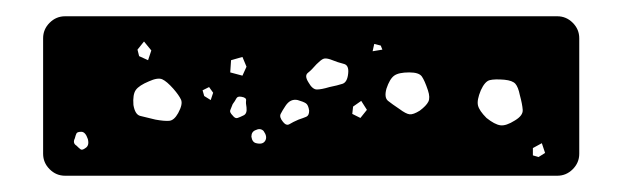

<svg xmlns="http://www.w3.org/2000/svg" viewBox="-20 -118 765 236"><path d="M60 98Q49 98 41 90Q33 82 33 71V-71Q33 -82 41 -90Q49 -98 60 -98H665Q676 -98 684 -90Q692 -82 692 -71V71Q692 82 684 90Q676 98 665 98ZM157 -67 149 -57 151 -49 162 -44 166 -56ZM448 -62 440 -64 438 -55 450 -57ZM278 -48 264 -44 263 -29 278 -25 283 -36ZM386 -45Q380 -47 377 -45.5Q374 -44 369 -39Q363 -32 358.5 -28.5Q354 -25 359 -17Q364 -8 369.5 -8Q375 -8 385 -11Q395 -13 401 -15Q407 -17 408 -28Q409 -38 402.5 -39.5Q396 -41 386 -45ZM506 -7Q502 -19 498.5 -24Q495 -29 483 -29Q470 -29 464.5 -25Q459 -21 455 -9Q452 2 457 6Q462 10 471 16Q479 22 483.5 22.5Q488 23 496 18Q504 12 506.5 7Q509 2 506 -7ZM193 -9Q185 -18 179.5 -20.5Q174 -23 163 -18Q151 -13 147 -7.5Q143 -2 144 11Q146 23 152.5 24.5Q159 26 171 29Q182 31 188 30.5Q194 30 199 21Q205 10 202.5 4.5Q200 -1 193 -9ZM619 -1Q617 -11 613.5 -15Q610 -19 600 -20Q588 -21 582 -19.5Q576 -18 571 -7Q566 5 567.5 11.5Q569 18 578 27Q588 35 595 36Q602 37 613 30Q623 24 622.5 17Q622 10 619 -1ZM242 -4 237 -11 229 -7 231 0 239 5ZM283 14Q282 9 282.5 5.5Q283 2 277 1Q272 0 270.5 3Q269 6 266 10Q264 15 263 17.5Q262 20 266 24Q269 28 272 27Q275 26 279 24Q284 22 283 14ZM360 18Q359 11 356 9Q353 7 346 5Q337 3 331 12Q327 18 325 22Q323 26 328 32Q332 37 336 34.5Q340 32 347 29Q353 27 356.5 25.5Q360 24 360 18ZM431 17 424 6 414 13 413 22 423 27ZM304 43Q300 39 294 42Q289 44 289 50Q290 57 295 58Q303 60 306 55Q309 50 304 43ZM88 53Q85 44 80 44Q75 44 74 46Q73 48 72 52Q69 58 74 61Q77 64 79 65.5Q81 67 85 64Q90 61 88 53ZM646 58 635 64V73L642 75L650 70Z"/></svg>

Font: Rubik Moonrocks
Style: Regular
Weight: 400
Designer: Hubert and Fischer, NaN
Foundry: Hubert and Fischer, NaN
Version: Version 2.200